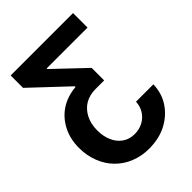

<svg xmlns="http://www.w3.org/2000/svg" viewBox="-261 -860 1208 1208"><g transform="rotate(-45 343.0 -256.0)"><path d="M495.6 -52.7H650.4Q647.5 26.9 607.4 86.4Q566.9 146.5 499.5 181.2Q432.6 215.3 345.7 215.3Q277.3 215.3 221.2 191.9Q164.6 169.4 123 126.5Q82.5 85.9 59.1 26.4Q36.1 -32.2 36.1 -100.1Q36.1 -180.7 68.4 -242.7Q101.1 -306.2 157.7 -343.3Q214.4 -380.4 291.5 -387.2V-394L54.7 -616.7V-727.1H609.9V-598.1H246.1V-592.8L448.7 -400.4V-289.1H370.1Q319.8 -289.1 279.8 -266.1Q241.2 -243.2 218.3 -199.7Q195.3 -156.2 195.3 -97.2Q195.3 -43.9 213.4 -3.4Q231.4 38.1 265.6 62Q299.8 85.9 347.2 85.9Q386.7 85.9 419.9 68.4Q453.1 50.8 473.1 20Q493.7 -12.2 495.6 -52.7Z"/></g></svg>

Font: My Font
Style: Bold
Weight: 500
Designer: Rasmus Andersson
Foundry: rsms
Version: Version 0.001